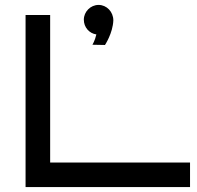

<svg xmlns="http://www.w3.org/2000/svg" viewBox="-20 -761 803 781"><path d="M753 -100H184V-700H84V0H753ZM441 -678C441 -713 414 -741 381 -741C348 -741 321 -713 321 -681C321 -650 343 -625 372 -621C366 -595 356 -579 356 -579L407 -578C407 -578 439 -626 441 -678Z"/></svg>

Font: Bruno Ace
Style: Regular
Weight: 400
Designer: Astigmatic (AOETI)
Foundry: Astigmatic (AOETI)
Version: Version 1.000